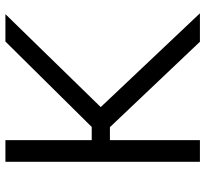

<svg xmlns="http://www.w3.org/2000/svg" viewBox="-44 -696 740 691"><g transform="rotate(-90 325.5 -350.0)"><path d="M89.1 -700H167.1V-389.4H214.6L522 -700H620.6L286.1 -357L623.6 0H521.2L213.9 -323.9H167.1V0H89.1Z"/></g></svg>

Font: AF Albert Sans Medium
Style: Regular
Weight: 500
Designer: Andreas Rasmussen
Foundry: a.Foundry
Version: Version 1.300;Glyphs 3.2 (3231)